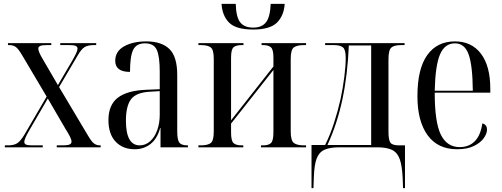

<svg xmlns="http://www.w3.org/2000/svg" viewBox="-20 -758 2584 988"><path d="M5 0V-10H21Q51 -10 68 -20.5Q85 -31 105 -64L220 -261L92 -477Q74 -507 61 -516.5Q48 -526 26 -526H21V-536H244V-526H221Q196 -526 186.5 -521.5Q177 -517 177 -508Q177 -492 201 -452L278 -320L353 -448Q365 -469 372 -484Q379 -499 379 -508Q379 -517 370 -521.5Q361 -526 336 -526H290V-536H475V-526H463Q433 -526 416 -516Q399 -506 380 -473L284 -310L433 -60Q451 -29 464 -19.5Q477 -10 494 -10H498V0H272V-10H301Q328 -10 338 -14.5Q348 -19 348 -29Q348 -39 340 -55Q332 -71 318 -93L226 -251L130 -86Q105 -43 105 -28Q105 -18 114 -14Q123 -10 146 -10H200V0Z M673 10Q612 10 575 -29Q538 -68 538 -140Q538 -218 586 -255Q634 -292 732 -296L802 -299V-389Q802 -469 786.5 -502Q771 -535 726 -535Q682 -535 665.5 -502Q649 -469 649 -388Q573 -388 573 -445Q573 -494 618.5 -519.5Q664 -545 733 -545Q811 -545 851.5 -506Q892 -467 892 -372V-83Q892 -38 903 -24Q914 -10 944 -10H947V0H806V-99H804Q789 -44 754.5 -17Q720 10 673 10ZM699 -10Q729 -10 752.5 -31Q776 -52 789 -88Q802 -124 802 -168V-289L751 -286Q680 -282 654 -247Q628 -212 628 -137Q628 -10 699 -10Z M1283 -606Q1195 -606 1159.5 -641Q1124 -676 1120 -738H1193Q1195 -669 1216.5 -642.5Q1238 -616 1283 -616Q1327 -616 1348.5 -643Q1370 -670 1373 -738H1445Q1441 -677 1405 -641.5Q1369 -606 1283 -606ZM1001 0V-10H1013Q1049 -10 1064.5 -22Q1080 -34 1080 -81V-455Q1080 -502 1064.5 -514Q1049 -526 1013 -526H1001V-536H1233V-526H1224Q1195 -526 1182 -515Q1169 -504 1169 -461V-139L1387 -416V-462Q1387 -503 1374 -514.5Q1361 -526 1334 -526H1326V-536H1555V-526H1544Q1508 -526 1492 -514Q1476 -502 1476 -455V-82Q1476 -35 1492 -22.5Q1508 -10 1544 -10H1555V0H1323V-10H1335Q1362 -10 1374.5 -22Q1387 -34 1387 -78V-398L1169 -122V-76Q1169 -33 1182 -21.5Q1195 -10 1224 -10H1232V0Z M1583 210V-12H1653Q1679 -64 1698.5 -124.5Q1718 -185 1732 -246Q1745 -307 1752 -363.5Q1759 -420 1759 -460Q1759 -502 1745 -514Q1731 -526 1697 -526H1653V-536H2062V-526H2044Q2008 -526 1993.5 -513Q1979 -500 1979 -453V-80Q1979 -38 1989 -24Q1999 -10 2033 -10H2064V210H2054L2052 157Q2049 95 2037 61Q2025 27 1997.5 13.5Q1970 0 1920 0H1727Q1677 0 1649 13Q1621 26 1609 59Q1597 92 1595 153L1593 210ZM1665 -12H1890V-524H1775Q1769 -374 1742 -247Q1715 -120 1665 -12Z M2332 10Q2233 10 2180.5 -62Q2128 -134 2128 -263Q2128 -404 2178.5 -474.5Q2229 -545 2321 -545Q2407 -545 2455 -481.5Q2503 -418 2503 -301V-281H2217Q2217 -129 2248.5 -65Q2280 -1 2346 -1Q2393 -1 2423 -31Q2453 -61 2462 -123Q2486 -117 2486 -91Q2486 -70 2469 -46.5Q2452 -23 2418 -6.5Q2384 10 2332 10ZM2413 -291Q2412 -421 2391.5 -478Q2371 -535 2321 -535Q2269 -535 2244.5 -478.5Q2220 -422 2217 -291Z"/></svg>

Font: Noto Serif Display Condensed
Style: Regular
Weight: 400
Width: 3
Designer: Monotype Design Team
Foundry: Monotype Imaging Inc.
Version: Version 2.009